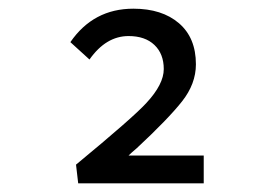

<svg xmlns="http://www.w3.org/2000/svg" viewBox="-20 -811 640 442"><path d="M160 -389 155 -432Q287 -541 317 -574Q357 -617 357 -652Q357 -687 335.5 -707.5Q314 -728 276 -728Q224 -728 186 -674L142 -714Q195 -791 287 -791Q353 -791 392 -757.5Q431 -724 431 -663Q431 -618 399 -577.5Q367 -537 295 -470Q282 -459 276 -453H449V-389Z"/></svg>

Font: TypoPRO Source Code Pro
Style: Regular
Weight: 500
Monospace: yes
Designer: Paul D. Hunt, Teo Tuominen
Foundry: Adobe Systems Incorporated
Version: Version 2.010;PS 1.0;hotconv 1.0.84;makeotf.lib2.5.63406